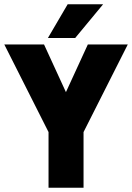

<svg xmlns="http://www.w3.org/2000/svg" viewBox="-20 -874 615 894"><path d="M287 -445 389 -667H575L369 -259V0H206V-259L0 -667H185ZM460 -854 330 -697H203L295 -854Z"/></svg>

Font: Epunda Sans ExtraBold
Style: Regular
Weight: 800
Designer: Simon Atzbach
Foundry: typofactur
Version: Version 2.204; ttfautohint (v1.8.4.7-5d5b)